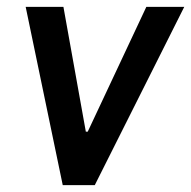

<svg xmlns="http://www.w3.org/2000/svg" viewBox="-20 -537 554 557"><path d="M162 0 54.5 -517H164L229 -155H234.5L404.5 -517H514.5L255 0Z"/></svg>

Font: Public Sans Thin SemiBold
Style: Italic
Weight: 600
Italic angle: -8°
Version: Version 2.001